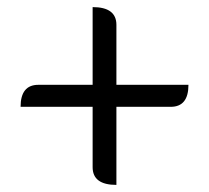

<svg xmlns="http://www.w3.org/2000/svg" viewBox="-20 -638 589 541"><path d="M308 -117Q241 -117 241 -167V-337H38Q38 -399 88 -399H241V-618Q308 -618 308 -568V-399H511Q511 -337 461 -337H308V-117Z"/></svg>

Font: Swei Half Moon CJK TC
Style: DemiLight
Weight: 350
Version: Version 2.125